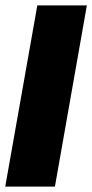

<svg xmlns="http://www.w3.org/2000/svg" viewBox="-30 -695 344 715"><path d="M-10.5 0 109 -675H293.5L174.5 0Z"/></svg>

Font: Anybody ExtraBold
Style: Italic
Weight: 800
Italic angle: -10°
Designer: Tyler Finck
Foundry: Etcetera Type Company
Version: Version 1.010; ttfautohint (v1.8.3) -l 8 -r 50 -G 200 -x 14 